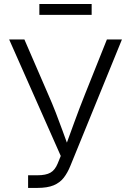

<svg xmlns="http://www.w3.org/2000/svg" viewBox="-20 -921 642 941"><path d="M117.7 0V-62H163.6Q204.6 -62 227.1 -74.7Q249.5 -87.4 262.7 -119.6L277.8 -156.7L24.9 -727.5H99.6L214.4 -462.4Q236.3 -413.1 253.4 -368.9Q270.5 -324.7 285.9 -282.2Q301.3 -239.7 317.4 -195.8H298.3Q320.8 -256.8 344.2 -321.8Q367.7 -386.7 397.9 -462.4L503.9 -727.5H577.6L325.2 -108.9Q311.5 -74.7 292.7 -50.3Q273.9 -25.9 243.2 -12.9Q212.4 0 162.6 0ZM429.2 -901.4V-848.1H172.9V-901.4Z"/></svg>

Font: Inter 17pt Light
Style: Regular
Weight: 300
Version: Version 4.001;git-66647c0bb